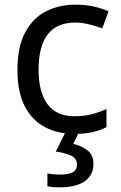

<svg xmlns="http://www.w3.org/2000/svg" viewBox="-20 -566 520 826"><path d="M300 10Q229 10 173.5 -19Q118 -48 86.5 -109Q55 -170 55 -265Q55 -364 88 -426Q121 -488 177.5 -517Q234 -546 306 -546Q347 -546 385 -537.5Q423 -529 447 -517L420 -444Q396 -453 364 -461Q332 -469 304 -469Q146 -469 146 -266Q146 -169 184.5 -117.5Q223 -66 299 -66Q343 -66 376.5 -75Q410 -84 438 -97V-19Q411 -5 378.5 2.5Q346 10 300 10ZM382 139Q382 187 345 213.5Q308 240 234 240Q202 240 184 235V180Q193 182 208 183.5Q223 185 237 185Q273 185 292 175.5Q311 166 311 141Q311 115 284.5 103Q258 91 220 86L263 0H321L295 53Q331 61 356.5 81Q382 101 382 139Z"/></svg>

Font: Noto Sans Masaram Gondi
Style: Regular
Weight: 400
Designer: Ek Type & Mukund Gokhale
Foundry: Ek Type
Version: Version 1.004; ttfautohint (v1.8.4.7-5d5b)